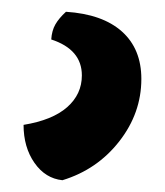

<svg xmlns="http://www.w3.org/2000/svg" viewBox="-20 20 280 326"><path d="M92 40Q154 44 187 73.5Q220 103 220 154Q220 212 182.5 260Q145 308 86 326Q57 323 38.5 296.5Q20 270 20 232Q69 224 94 202Q119 180 119 148Q119 104 67 87Q68 72 74 61.5Q80 51 92 40Z"/></svg>

Font: Merienda ExtraBold
Style: Regular
Weight: 800
Designer: Eduardo Rodriguez Tunni
Foundry: Eduardo Rodriguez Tunni
Version: Version 2.001